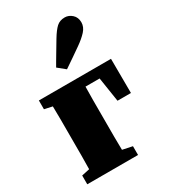

<svg xmlns="http://www.w3.org/2000/svg" viewBox="-192 -875 849 966"><g transform="rotate(-30 232.5 -392.0)"><path d="M23 -436V-487H442L443 -288H365L343 -430H261Q260 -393 260 -351Q260 -309 260 -277V-210Q260 -179 260 -139Q260 -99 261 -63L318 -51V0H23V-51L69 -61Q70 -97 70 -138Q70 -179 70 -210V-277Q70 -308 70 -349Q70 -390 69 -426ZM181 -587Q188 -599 196 -613Q204 -627 218 -650Q232 -673 255 -712Q278 -750 296.5 -767Q315 -784 344 -784Q367 -784 386 -767Q405 -750 405 -721Q405 -694 384 -671Q363 -648 330 -625Q297 -602 277.5 -588.5Q258 -575 246 -567Q234 -559 224 -552Z"/></g></svg>

Font: Source Serif 4 Black
Style: Regular
Weight: 900
Designer: Frank Grießhammer
Foundry: Adobe
Version: Version 4.005;hotconv 1.1.0;makeotfexe 2.6.0